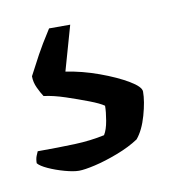

<svg xmlns="http://www.w3.org/2000/svg" viewBox="-42 -75 276 313"><g transform="rotate(-10 95.5 81.5)"><path d="M66 200Q57 200 42.5 196Q28 192 16 186.5Q4 181 0 176Q0 169 2 164Q4 159 5 157Q40 157 66.5 156Q93 155 116 150Q121 142 123.5 127.5Q126 113 126 103Q119 98 102 91.5Q85 85 65.5 78.5Q46 72 30 70Q26 64 21.5 54.5Q17 45 17 35Q27 16 34.5 2Q42 -12 58 -37H93L72 37Q99 41 126.5 51Q154 61 172.5 72Q191 83 191 91Q191 107 184.5 130Q178 153 167 166Q152 176 131 184Q110 192 92.5 196Q75 200 66 200Z"/></g></svg>

Font: Texturina Medium 12pt
Style: Regular
Weight: 400
Version: Version 1.002